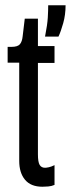

<svg xmlns="http://www.w3.org/2000/svg" viewBox="-20 -703 269 729"><path d="M141 6Q97 6 75 -20.5Q53 -47 53 -92V-465H9V-525H23Q47 -525 55.5 -535Q64 -545 66 -565L74 -632H124V-528H187V-464H124V-117Q124 -88 130.5 -77Q137 -66 151 -66Q156 -66 165.5 -68Q175 -70 187 -76V-1Q176 4 163 5Q150 6 141 6ZM151 -564Q160 -610 161.5 -636.5Q163 -663 163 -683H229Q229 -647 220 -615Q211 -583 202 -564Z"/></svg>

Font: Bricolage Grotesque 96pt Condensed Light
Style: Regular
Weight: 300
Width: 3
Designer: Mathieu Triay
Foundry: Atelier Triay
Version: Version 1.001; ttfautohint (v1.8.4.7-5d5b);gftools[0.9.33.de